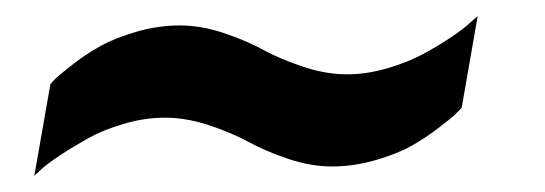

<svg xmlns="http://www.w3.org/2000/svg" viewBox="-20 -420 681 240"><path d="M22.9 -200.2 43 -314.9Q45.4 -317.9 50.5 -322.8Q55.7 -327.6 72 -340.3Q88.4 -353 106.2 -362.8Q124 -372.6 150.9 -380.4Q177.7 -388.2 205.1 -388.2Q231.4 -388.2 259.8 -378.7Q288.1 -369.1 309.1 -357.7Q330.1 -346.2 358.6 -336.7Q387.2 -327.1 414.1 -327.1Q438.5 -327.1 464.4 -334.7Q490.2 -342.3 509.5 -352.8Q528.8 -363.3 544.7 -374Q560.5 -384.8 568.8 -392.6L577.1 -399.9L557.1 -285.2Q554.2 -282.2 549.3 -277.3Q544.4 -272.5 527.8 -259.8Q511.2 -247.1 493.7 -237.3Q476.1 -227.5 449 -219.7Q421.9 -211.9 395 -211.9Q368.7 -211.9 340.3 -221.4Q312 -231 291 -242.4Q270 -253.9 241.5 -263.4Q212.9 -272.9 186 -272.9Q161.1 -272.9 135.3 -265.4Q109.4 -257.8 90.1 -247.1Q70.8 -236.3 54.9 -225.8Q39.1 -215.3 31.2 -208Z"/></svg>

Font: Archivo
Style: Bold Italic
Weight: 700
Italic angle: -10°
Designer: Hector Gatti
Foundry: Omnibus-Type
Version: Version 2.001